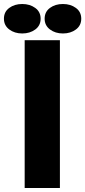

<svg xmlns="http://www.w3.org/2000/svg" viewBox="-66 -938 426 958"><path d="M-46.4 -844.7Q-46.4 -878.9 -20 -898.4Q6.3 -918 44.9 -918Q83 -918 109.9 -898.4Q136.7 -878.9 136.7 -844.7Q136.7 -810.5 109.9 -790.8Q83 -771 44.9 -771Q6.8 -771 -19.8 -791Q-46.4 -811 -46.4 -844.7ZM156.7 -844.7Q156.7 -878.9 183.1 -898.4Q209.5 -918 248 -918Q286.1 -918 312.7 -898.4Q339.4 -878.9 339.4 -844.7Q339.4 -810.5 312.7 -790.8Q286.1 -771 248 -771Q210 -771 183.3 -791Q156.7 -811 156.7 -844.7ZM57.1 0V-737.3H232.9V0Z"/></svg>

Font: Epilogue ExtraBold
Style: Regular
Weight: 800
Designer: Tyler Finck
Foundry: Etcetera Type Co
Version: Version 2.112